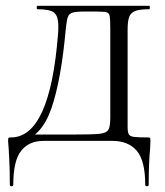

<svg xmlns="http://www.w3.org/2000/svg" viewBox="-20 -488 573 665"><path d="M10 26Q8 6 8 0Q8 -9 9.5 -10.5Q11 -12 18 -12Q153 -12 181 -370Q182 -380 182 -396Q182 -433 167 -444.5Q152 -456 110 -456Q107 -456 107 -462Q107 -468 110 -468H497Q499 -468 499 -462Q499 -456 497 -456Q464 -456 448.5 -450Q433 -444 427.5 -429.5Q422 -415 422 -385V-81V-49Q422 -30 426 -23Q430 -16 443 -14Q456 -12 491 -12Q498 -12 499.5 -10.5Q501 -9 501 0L500 25Q495 78 495 152Q495 157 489 157Q483 157 483 152Q483 68 453.5 34Q424 0 370 0H130Q81 0 53.5 34Q26 68 26 152Q26 157 20 157Q14 157 14 152Q14 93 12 63Q10 33 10 26ZM68 -22H230Q300 -22 324 -24.5Q348 -27 355 -38Q362 -49 362 -81V-387Q362 -421 360 -432Q358 -443 349 -445.5Q340 -448 313 -448H271Q242 -448 230.5 -444Q219 -440 215 -429Q211 -418 208 -389Q192 -212 158.5 -114Q125 -16 54 2Z"/></svg>

Font: Cormorant SC
Style: Regular
Weight: 400
Designer: Christian Thalmann (Catharsis Fonts)
Foundry: Catharsis Fonts
Version: Version 4.000